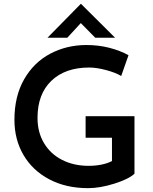

<svg xmlns="http://www.w3.org/2000/svg" viewBox="-20 -970 796 998"><path d="M438 8Q323 8 236 -38Q149 -84 102 -164.5Q55 -245 55 -347Q55 -470 105.5 -558Q156 -646 241.5 -691Q327 -736 429 -736Q492 -736 548.5 -721.5Q605 -707 648 -683L610 -575Q580 -593 530.5 -606Q481 -619 444 -619Q319 -619 247 -550Q175 -481 175 -357Q175 -283 208.5 -226.5Q242 -170 302.5 -139Q363 -108 441 -108Q476 -108 508 -114.5Q540 -121 562 -133V-254H425V-366H679V-67Q649 -39 574.5 -15.5Q500 8 438 8ZM475 -774 400 -850 330 -774H227L400 -950H401L578 -774Z"/></svg>

Font: Josefin Sans SemiBold
Style: Regular
Weight: 600
Designer: Santiago Orozco
Foundry: Typemade
Version: Version 2.000